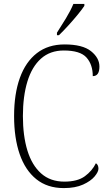

<svg xmlns="http://www.w3.org/2000/svg" viewBox="-20 -951 559 981"><path d="M306 10Q222 10 165.5 -35.5Q109 -81 80.5 -163.5Q52 -246 52 -358Q52 -471 81.5 -553Q111 -635 168.5 -679.5Q226 -724 310 -724Q402 -724 445 -689.5Q488 -655 488 -611Q488 -562 454 -562Q454 -621 422 -657Q390 -693 306 -693Q236 -693 189.5 -651.5Q143 -610 120 -534.5Q97 -459 97 -358Q97 -257 120 -182Q143 -107 190 -65Q237 -23 309 -23Q376 -23 413.5 -50.5Q451 -78 470 -117Q483 -109 483 -89Q483 -73 463.5 -49.5Q444 -26 404.5 -8Q365 10 306 10ZM271 -784Q293 -818 317 -857.5Q341 -897 355 -931H411V-921Q400 -904 377 -876Q354 -848 328 -819.5Q302 -791 281 -771H271Z"/></svg>

Font: Noto Serif Tamil SemiCondensed ExtraLight
Style: Italic
Weight: 200
Width: 4
Italic angle: -12°
Designer: Indian Type Foundry, Tom Grace, and the Monotype Design Team
Foundry: Monotype Imaging Inc.
Version: Version 2.003; ttfautohint (v1.8.4.7-5d5b)